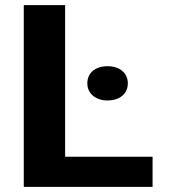

<svg xmlns="http://www.w3.org/2000/svg" viewBox="-20 -731 671 751"><path d="M234.7 -118V-711H73V0H576.8V-118ZM400.8 -338C447.6 -338 480 -364 480 -405C480 -446 447.6 -472 400.8 -472C354 -472 321.6 -447.1 321.6 -405C321.6 -364.5 354.9 -338 400.8 -338Z"/></svg>

Font: Asimov
Style: Wid
Weight: 500
Designer: Google
Version: Version 2.000980; 2014